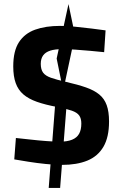

<svg xmlns="http://www.w3.org/2000/svg" viewBox="-20 -798 596 942"><path d="M219 124 254 -330 310 -325 275 124ZM290 -353 258 -511 316 -778 348 -625ZM284 11Q248 11 204 6.5Q160 2 119.5 -4.5Q79 -11 50 -16L58 -121Q88 -118 127.5 -113.5Q167 -109 206.5 -106Q246 -103 274 -103Q310 -103 333.5 -112.5Q357 -122 368 -141.5Q379 -161 379 -192Q379 -217 368.5 -231.5Q358 -246 332.5 -255Q307 -264 261 -273Q202 -284 161 -298.5Q120 -313 94.5 -335Q69 -357 57 -390.5Q45 -424 45 -472Q45 -548 73 -591Q101 -634 152.5 -652.5Q204 -671 275 -671Q307 -671 348 -667Q389 -663 429 -658Q469 -653 498 -649L491 -542Q462 -545 424 -548.5Q386 -552 349 -554.5Q312 -557 286 -557Q250 -557 226.5 -549.5Q203 -542 191.5 -526Q180 -510 180 -485Q180 -457 191.5 -441.5Q203 -426 230 -416.5Q257 -407 305 -396Q362 -383 402 -369Q442 -355 467 -334.5Q492 -314 503.5 -282Q515 -250 515 -202Q515 -125 487.5 -78Q460 -31 408.5 -10Q357 11 284 11Z"/></svg>

Font: Cairo Play
Style: Bold
Weight: 700
Version: Version 3.119